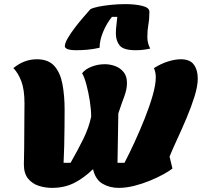

<svg xmlns="http://www.w3.org/2000/svg" viewBox="-20 -888 1006 933"><path d="M233 25Q200 25 168.5 15Q137 5 116.5 -20Q96 -45 96 -89Q96 -89 96.5 -112Q97 -135 97.5 -171Q98 -207 98 -247.5Q98 -288 98.5 -325Q99 -362 99 -385Q99 -453 83.5 -493.5Q68 -534 45 -557Q97 -600 159 -600Q215 -600 244 -567.5Q273 -535 283.5 -479Q294 -423 294 -354Q294 -317 293.5 -270.5Q293 -224 292 -178.5Q291 -133 289 -97H323Q358 -158 385 -213Q412 -268 423 -321Q423 -355 416.5 -397Q410 -439 400 -476.5Q390 -514 379 -532Q394 -552 425 -564Q456 -576 489 -576Q515 -576 539.5 -567Q564 -558 580.5 -538Q597 -518 597 -485Q597 -454 584 -419.5Q571 -385 555 -337L551 -97H585Q608 -141 634 -197.5Q660 -254 683.5 -313Q707 -372 722 -424.5Q737 -477 737 -512Q737 -526 734.5 -537Q732 -548 728 -557Q763 -579 797 -589.5Q831 -600 859 -600Q903 -600 922 -574Q941 -548 941 -506Q941 -470 925.5 -420Q910 -370 887 -315.5Q864 -261 841 -211.5Q818 -162 804 -127L818 -69Q803 -57 774 -41Q745 -25 708.5 -10Q672 5 632.5 15Q593 25 557 25Q513 25 478.5 5Q444 -15 432 -66Q388 -23 340.5 1Q293 25 233 25ZM352 -644Q321 -644 308 -649.5Q295 -655 295 -663Q295 -678 309 -702Q323 -726 343.5 -753Q364 -780 385 -804Q406 -828 419 -843Q431 -850 458 -855.5Q485 -861 520 -864.5Q555 -868 589 -868Q636 -868 671 -859.5Q706 -851 706 -831Q706 -796 701 -768.5Q696 -741 696 -708Q696 -691 700 -677Q704 -663 710 -652Q693 -648 675.5 -646Q658 -644 639 -644Q580 -644 561.5 -667Q543 -690 543 -726Q543 -744 545.5 -764.5Q548 -785 550 -806H524Q498 -774 481 -733Q464 -692 464 -656Q433 -649 405 -646.5Q377 -644 352 -644Z"/></svg>

Font: Lemon
Style: Regular
Weight: 400
Designer: Eduardo Rodriguez Tunni
Foundry: Eduardo Rodriguez Tunni
Version: Version 1.003; ttfautohint (v1.8.4.7-5d5b);gftools[0.9.24]